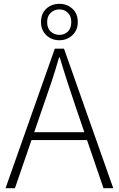

<svg xmlns="http://www.w3.org/2000/svg" viewBox="-20 -982 621 1002"><path d="M9 0 266 -728H314L571 0H520L373 -430Q351 -495 331.5 -555Q312 -615 292 -682H288Q269 -615 249 -555Q229 -495 206 -430L58 0ZM125 -251V-292H452V-251ZM290 -772Q249 -772 221.5 -798.5Q194 -825 194 -867Q194 -911 221.5 -936.5Q249 -962 290 -962Q330 -962 358 -936.5Q386 -911 386 -867Q386 -825 358 -798.5Q330 -772 290 -772ZM290 -800Q316 -800 334 -817Q352 -834 352 -867Q352 -898 334 -915.5Q316 -933 290 -933Q264 -933 245 -915.5Q226 -898 226 -867Q226 -834 245 -817Q264 -800 290 -800Z"/></svg>

Font: Noto Sans HK Thin ExtraLight
Style: Regular
Weight: 250
Version: Version 2.004-H2;hotconv 1.0.118;makeotfexe 2.5.65603